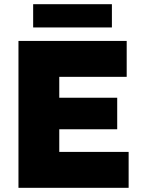

<svg xmlns="http://www.w3.org/2000/svg" viewBox="-20 -899 680 919"><path d="M68.4 -703.1V0H595.7V-171.9H263.7V-280.3H541V-431.2H263.7V-531.2H586.4V-703.1ZM138.7 -767.6H515.6V-878.9H138.7Z"/></svg>

Font: Wand UI Pro Black
Style: Regular
Weight: 900
Designer: Andreas Faust
Version: Version 1.003;FEAKit 1.0